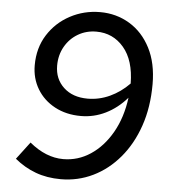

<svg xmlns="http://www.w3.org/2000/svg" viewBox="-52 -758 717 816"><g transform="rotate(5 306.5 -350.0)"><path d="M343 -711Q412 -711 468.5 -677Q525 -643 558 -579Q591 -515 591 -425Q591 -327 563.5 -247Q536 -167 487 -109Q438 -51 374 -20Q310 11 237 11Q178 11 129.5 -7Q81 -25 40 -59L96 -133Q166 -75 240 -75Q303 -75 356.5 -110.5Q410 -146 446.5 -210Q483 -274 494 -359Q454 -313 404 -288.5Q354 -264 299 -264Q236 -264 187.5 -290Q139 -316 112 -361Q85 -406 85 -462Q85 -536 120.5 -592Q156 -648 215 -679.5Q274 -711 343 -711ZM334 -627Q291 -627 256 -606.5Q221 -586 200.5 -550Q180 -514 180 -469Q180 -412 218.5 -376Q257 -340 321 -340Q370 -340 415.5 -361Q461 -382 498 -420Q497 -519 451 -573Q405 -627 334 -627Z"/></g></svg>

Font: Red Hat Display Medium
Style: Italic
Weight: 500
Italic angle: -12°
Designer: Pentagram, MCKL
Foundry: Pentagram, MCKL
Version: Version 1.023; ttfautohint (v1.8.3)